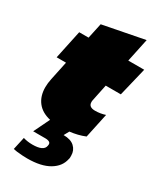

<svg xmlns="http://www.w3.org/2000/svg" viewBox="-212 -695 859 1013"><g transform="rotate(30 217.5 -188.0)"><path d="M134 240Q122 240 104 239Q86 238 70.5 236Q55 234 48 232L65 155Q91 163 121 163Q189 163 195 128Q199 112 190 106Q181 100 164 100H90L137 3Q84 -9 56.5 -44.5Q29 -80 29 -134Q29 -158 35 -186L59 -300H2L39 -474H96L116 -567L368 -616L338 -474H435L393 -300H301L280 -199Q279 -196 279 -192.5Q279 -189 279 -187Q279 -157 318 -157Q350 -157 380 -167L348 -17Q326 -8 303.5 -2.5Q281 3 256 6L239 37Q283 37 305.5 58Q328 79 328 111Q328 116 328 122Q328 128 326 133Q316 182 267 211Q218 240 134 240Z"/></g></svg>

Font: Kanit Black
Style: Italic
Weight: 900
Italic angle: -12°
Designer: Katatrad Team
Foundry: CadsonDemak
Version: Version 2.000; ttfautohint (v1.8.3)